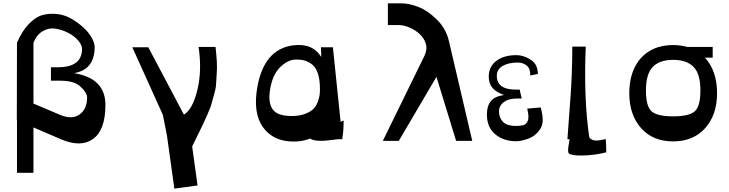

<svg xmlns="http://www.w3.org/2000/svg" viewBox="-20 -828 4339 1142"><path d="M420 -393Q607 -363 607 -204Q607 -54 533.5 -1.5Q460 51 342 0L179 -70V200H81V-113H80L81 -574Q111 -644 152.5 -686.5Q194 -729 236.5 -739.5Q279 -750 324 -744Q369 -738 407.5 -715Q446 -692 476.5 -664Q507 -636 525 -604.5Q543 -573 543 -549Q543 -413 420 -393ZM337 -145Q408 -115 453 -147Q498 -179 498 -248Q498 -278 455 -316Q419 -348 337 -348H283V-428H325Q468 -428 468 -538Q468 -560 445 -587Q422 -614 386 -632.5Q350 -651 311 -657.5Q272 -664 235.5 -643.5Q199 -623 179 -574V-212Z M1262 -549Q1267 -503 1269.5 -465Q1272 -427 1269 -388Q1266 -349 1265 -325Q1264 -301 1252.5 -262.5Q1241 -224 1237.5 -208.5Q1234 -193 1214.5 -149Q1195 -105 1189.5 -93Q1184 -81 1157 -26.5Q1130 28 1123 43L1155 275L1017 294L973 -22L949 -144L767 -547H862L1074 -146Q1127 -179 1154.5 -295Q1182 -411 1161 -549Z M2016 -5 2017 0H1991Q1942 6 1917 8.5Q1892 11 1865 8.5Q1838 6 1825 -4Q1780 14 1727 14Q1605 14 1544 -71.5Q1483 -157 1511 -312Q1551 -534 1721 -558Q1838 -574 1891 -489L1889 -547H1960L2006 -103Q2009 -105 2015 -107.5Q2021 -110 2024 -111Q2024 -51 2016 -5ZM1715 -138Q1761 -138 1794 -150.5Q1827 -163 1844 -180Q1861 -197 1870 -222Q1879 -247 1881 -263Q1883 -279 1883 -299Q1883 -353 1871 -390Q1859 -427 1837 -444Q1815 -461 1793 -467.5Q1771 -474 1742 -474Q1692 -474 1645 -427Q1598 -380 1585 -286Q1575 -214 1603 -176Q1631 -138 1715 -138Z M2287 -808H2369Q2414 -808 2469 -786.5Q2524 -765 2578.5 -711.5Q2633 -658 2650 -584L2789 10H2693L2576 -371L2352 10H2257L2505 -497Q2523 -536 2512.5 -569Q2502 -602 2475 -626.5Q2448 -651 2414 -665Q2380 -679 2350 -679H2287Z M3049 12Q2975 12 2925.5 -29.5Q2876 -71 2876 -147Q2876 -197 2899 -226Q2922 -255 2978 -263Q2930 -280 2908.5 -306Q2887 -332 2887 -372Q2887 -431 2931.5 -465.5Q2976 -500 3052 -500Q3094 -500 3136.5 -473Q3179 -446 3179 -388L3134 -379Q3135 -420 3113 -438Q3091 -456 3059 -456Q3005 -456 2970 -436Q2935 -416 2935 -377Q2935 -295 3048 -295H3071L3083 -242H3061Q3007 -243 2977.5 -221.5Q2948 -200 2948 -165Q2948 -128 2971 -104Q2994 -80 3042 -79Q3058 -79 3067 -79.5Q3076 -80 3088.5 -82.5Q3101 -85 3107.5 -91.5Q3114 -98 3119 -109Q3124 -120 3123 -138.5Q3122 -157 3116 -182L3196 -189Q3208 -146 3208 -114.5Q3208 -83 3193 -60.5Q3178 -38 3160 -24Q3142 -10 3118.5 -2Q3095 6 3078.5 9Q3062 12 3049 12Z M3583 -1Q3586 36 3586 78Q3511 97 3438 97Q3404 97 3390 94Q3369 90 3364 85Q3359 80 3359 65Q3359 53 3364 23Q3366 7 3368 0H3355Q3358 -47 3364.5 -132.5Q3371 -218 3374.5 -267.5Q3378 -317 3381 -395Q3384 -473 3384 -551H3464Q3451 -242 3485 -11Q3498 8 3527 8Q3548 8 3583 -1Z M4173 -485Q4245 -407 4245 -273Q4245 -145 4174.5 -66Q4104 13 3984 13Q3863 13 3793 -66Q3723 -145 3723 -273Q3723 -379 3768 -450.5Q3813 -522 3896 -548V-549H3901Q3940 -560 3984 -560Q4028 -560 4067 -549H4219V-485ZM4146 -290Q4146 -389 4105 -430.5Q4064 -472 3984 -472Q3904 -472 3863 -430.5Q3822 -389 3822 -290Q3822 -195 3856 -165.5Q3890 -136 3984 -136Q4078 -136 4112 -165.5Q4146 -195 4146 -290Z"/></svg>

Font: OpenDyslexic
Style: Regular
Weight: 400
Designer: Abbie Gonzalez
Version: Version 0.920;hotconv 1.0.109;makeotfexe 2.5.65596